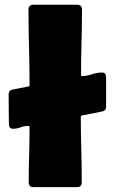

<svg xmlns="http://www.w3.org/2000/svg" viewBox="-20 -770 472 790"><path d="M315.9 -457Q337.4 -457 358.2 -464.4Q378.9 -471.7 399.9 -471.7Q409.7 -471.7 413.1 -465.8Q416.5 -460 416.5 -451.7V-331.1Q416.5 -314.5 400.9 -311.5L317.4 -294.9Q312.5 -293.9 312.5 -289.1Q312.5 -221.7 314.5 -154.5Q316.4 -87.4 316.4 -20Q316.4 0 296.4 0H117.7Q98.1 0 98.1 -20Q98.1 -76.7 99.9 -133.1Q101.6 -189.5 101.6 -245.6Q101.6 -252 96.7 -252Q80.1 -252 64.7 -246.1Q49.3 -240.2 32.7 -240.2Q23.4 -240.2 20 -246.3Q16.6 -252.4 16.6 -260.3Q16.1 -290.5 15.9 -321Q15.6 -351.6 15.6 -381.8Q15.6 -398.4 31.7 -401.4L93.8 -413.6Q96.2 -414.1 98.9 -414.8Q101.6 -415.5 101.6 -418.9Q101.6 -496.6 99.4 -574.2Q97.2 -651.9 97.2 -729.5Q97.2 -750.5 117.2 -750.5H297.4Q317.4 -750.5 317.4 -730Q317.4 -663.1 315.4 -595.9Q313.5 -528.8 313.5 -461.9Q313.5 -461.4 314.2 -459.2Q314.9 -457 315.9 -457Z"/></svg>

Font: Belanosima
Style: Bold
Weight: 700
Designer: The DocRepair Project, Santiago Orozco
Foundry: Google
Version: Version 2.000